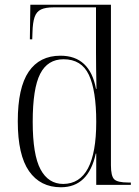

<svg xmlns="http://www.w3.org/2000/svg" viewBox="-20 -780 588 810"><path d="M237 10Q150 10 102.5 -58Q55 -126 55 -268Q55 -410 101 -477.5Q147 -545 235 -545Q359 -545 385 -405H387Q386 -449 385.5 -491.5Q385 -534 385 -559V-749H206Q172 -749 153 -740Q134 -731 126 -708Q118 -685 117 -643L116 -614H106L108 -760H448V-83Q448 -37 462 -23.5Q476 -10 521 -10H532V0H386V-132H384Q353 10 237 10ZM247 -4Q386 -5 386 -266Q386 -398 355 -464Q324 -530 248 -530Q181 -530 149.5 -468.5Q118 -407 118 -266Q118 -127 151 -65.5Q184 -4 247 -4Z"/></svg>

Font: Noto Serif Display SemiCondensed Light
Style: Regular
Weight: 300
Width: 4
Designer: Monotype Design Team
Foundry: Monotype Imaging Inc.
Version: Version 2.009